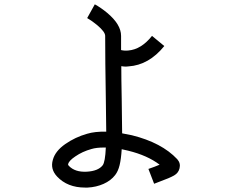

<svg xmlns="http://www.w3.org/2000/svg" viewBox="-20 -806 1040 885"><path d="M223.6 -69.3Q234.4 -109.4 280.3 -141.6Q326.2 -173.8 381.8 -189.5Q417 -200.2 469.7 -199.2Q469.7 -241.2 467.8 -349.6Q464.8 -526.4 464.8 -640.6Q464.8 -659.2 427.7 -690.4Q405.3 -709 381.8 -722.7L417 -786.1Q445.3 -770.5 473.6 -747.1Q538.1 -693.4 538.1 -640.6Q538.1 -608.4 538.1 -575.2Q554.7 -571.3 571.3 -573.2Q630.9 -578.1 680.7 -640.6L737.3 -593.8Q666 -505.9 572.3 -500Q566.4 -499 560.5 -499Q549.8 -499 539.1 -501Q539.1 -445.3 541 -350.6Q543 -235.4 543 -191.4Q565.4 -187.5 587.9 -182.6Q725.6 -148.4 796.9 -72.3Q813.5 -53.7 807.6 -30.3Q802.7 -8.8 782.2 2.9Q761.7 14.6 715.8 31.2Q699.2 38.1 690.4 41L664.1 -27.3Q673.8 -31.2 691.4 -37.1Q707 -43 715.8 -46.9Q659.2 -89.8 571.3 -111.3Q555.7 -115.2 541 -118.2Q538.1 -72.3 531.2 -44.4Q524.4 -16.6 510.7 1Q491.2 26.4 457.5 41.5Q423.8 56.6 383.8 58.6Q377.9 58.6 372.1 58.6Q291 58.6 243.2 7.8Q210.9 -26.4 223.6 -69.3ZM293.9 -49.8Q293 -45.9 296.9 -42Q325.2 -11.7 379.9 -14.6Q432.6 -17.6 453.1 -43.9Q464.8 -58.6 467.8 -126Q462.9 -126 459 -126Q423.8 -126 401.4 -119.1Q359.4 -107.4 327.1 -85Q297.9 -65.4 293.9 -49.8Z"/></svg>

Font: irohakakuC Regular
Style: Regular
Weight: 400
Designer: [Source Han Sans]
Ryoko NISHIZUKA Ë•øÂ°öÊ∂ºÂ≠ê (kana & ideographs); Paul D. Hunt (Latin, Greek & Cyrillic); Wenlong ZHAN
Version: Version 1.001.20160904